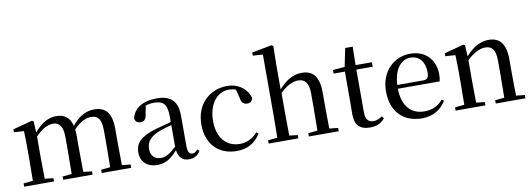

<svg xmlns="http://www.w3.org/2000/svg" viewBox="-62 -1203 4469 1612"><g transform="rotate(-10 2173.0 -397.0)"><path d="M778 0H952V-28L879 -36L877 -230V-347C877 -481 826 -537 731 -537C662 -537 599 -505 539 -431C521 -505 475 -537 407 -537C338 -537 277 -501 218 -431L213 -526L200 -534L34 -490V-465L119 -460C121 -410 122 -363 122 -296V-230L120 -36L40 -28V0H294V-28L221 -36L219 -230V-396C275 -454 324 -479 369 -479C422 -479 453 -443 453 -348V-230L451 -36L372 -28V0H623V-28L550 -36L548 -230V-348C548 -367 547 -384 545 -399C600 -457 650 -479 694 -479C750 -479 781 -447 781 -348V-230L779 -36L701 -28V0Z M1443 14C1487 14 1519 -3 1541 -42L1525 -56C1508 -36 1496 -29 1480 -29C1454 -29 1440 -46 1440 -104V-355C1440 -483 1384 -537 1263 -537C1142 -537 1065 -486 1048 -402C1053 -377 1071 -363 1097 -363C1124 -363 1144 -378 1149 -420L1163 -493C1188 -502 1211 -505 1234 -505C1313 -505 1346 -475 1346 -365V-321C1304 -310 1258 -298 1219 -287C1081 -247 1033 -196 1033 -116C1033 -32 1093 15 1173 15C1247 15 1290 -17 1348 -80C1356 -21 1386 14 1443 14ZM1346 -111C1286 -55 1252 -38 1216 -38C1162 -38 1127 -68 1127 -130C1127 -189 1160 -232 1241 -263C1271 -274 1308 -285 1346 -295Z M1849 15C1948 15 2009 -25 2055 -98L2038 -111C1996 -63 1945 -39 1886 -39C1774 -39 1697 -122 1697 -266C1697 -414 1773 -504 1873 -504C1893 -504 1912 -501 1932 -494L1951 -420C1956 -378 1976 -362 2007 -362C2031 -362 2047 -374 2054 -400C2033 -481 1958 -537 1864 -537C1721 -537 1595 -436 1595 -254C1595 -84 1701 15 1849 15Z M2544 0H2721V-28L2647 -36C2646 -91 2645 -174 2645 -230V-346C2645 -483 2590 -537 2500 -537C2431 -537 2367 -505 2302 -430V-644L2305 -800L2290 -809L2121 -777V-750L2206 -745V-230L2204 -36L2124 -28V0H2377V-28L2306 -36L2304 -230V-399C2364 -459 2418 -479 2459 -479C2514 -479 2548 -446 2548 -352V-230C2548 -174 2547 -92 2546 -36L2467 -28V0Z M2987 15C3045 15 3086 -5 3114 -42L3099 -60C3072 -42 3053 -33 3024 -33C2981 -33 2957 -59 2957 -119V-484H3096V-522H2957L2960 -679H2896L2864 -523L2763 -515V-484H2859V-215C2859 -178 2858 -155 2858 -122C2858 -28 2900 15 2987 15Z M3431 15C3523 15 3593 -27 3636 -99L3619 -112C3580 -65 3530 -39 3460 -39C3353 -39 3275 -108 3272 -265H3629C3633 -281 3635 -301 3635 -325C3635 -445 3558 -537 3423 -537C3288 -537 3170 -432 3170 -260C3170 -78 3279 15 3431 15ZM3273 -297C3279 -432 3342 -504 3420 -504C3496 -504 3542 -446 3542 -360C3542 -316 3531 -297 3494 -297Z M4138 0H4313V-28L4240 -36C4238 -91 4237 -174 4237 -230V-348C4237 -482 4183 -537 4094 -537C4028 -537 3964 -508 3896 -431L3891 -526L3878 -534L3712 -490V-465L3797 -459C3799 -410 3800 -363 3800 -295V-230L3798 -36L3718 -28V0H3972V-28L3899 -36L3897 -230V-398C3958 -458 4014 -479 4053 -479C4109 -479 4141 -446 4141 -352V-230L4139 -36L4060 -28V0Z"/></g></svg>

Font: Noto Serif HK Medium
Style: Regular
Weight: 500
Designer: Ryoko NISHIZUKA 西塚涼子 (kana & ideographs); Frank Grießhammer (Latin, Greek & Cyrillic); Wenlong ZHANG 张文龙 (bopomofo); San
Foundry: Adobe
Version: Version 2.001;hotconv 1.1.0;makeotfexe 2.6.0